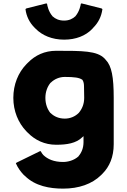

<svg xmlns="http://www.w3.org/2000/svg" viewBox="-20 -836 752 1138"><path d="M607 -481 600 -489C555 -535 471 -535 313 -535C245 -535 189 -509 145 -464L137 -456C88 -406 59 -335 59 -256C59 -178 88 -108 136 -58L144 -50C188 -5 245 22 313 22C377 22 431 13 467 -22L475 -29V6C475 42 463 69 446 89V90C419 115 382 124 354 124C299 124 262 107 237 83C231 77 227 70 223 63L219 59L78 128L74 132C86 159 102 181 120 200L128 207C189 267 275 282 354 282C447 282 525 255 579 202L580 201L587 194C629 152 654 94 654 19V-256C654 -379 642 -445 607 -481ZM280 -346H281C302 -367 332 -380 364 -380C420 -380 451 -376 468 -363H469V-362C476 -351 478 -338 478 -321C478 -314 479 -264 479 -256C479 -220 467 -191 447 -167C426 -146 397 -133 364 -133C330 -133 301 -145 280 -166H279C261 -188 249 -219 249 -256C249 -292 261 -323 280 -346ZM459 -813C458 -805 451 -768 427 -740V-739H426C411 -725 390 -714 360 -714C330 -714 308 -724 292 -739H291V-740C267 -768 260 -804 259 -813L255 -816L136 -786L131 -782C136 -740 155 -702 184 -673L191 -666C230 -626 289 -601 360 -601C430 -601 487 -624 526 -664L533 -672C562 -701 581 -737 587 -782L582 -786L463 -816Z"/></svg>

Font: Hussar Woodtype
Style: Bd
Weight: 900
Foundry: Cannot Into Space Fonts
Version: Version 1.07